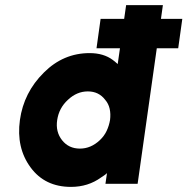

<svg xmlns="http://www.w3.org/2000/svg" viewBox="-20 -720 734 752"><path d="M324 -362Q281 -362 246 -329Q211 -297 204 -250Q197 -204 223 -171Q249 -138 293 -138Q336 -138 371 -171Q388 -187 397.5 -207Q407 -227 411 -250Q414 -274 409.5 -294Q405 -314 392 -329Q367 -362 324 -362ZM331 -512Q386 -512 422 -485Q427 -481 432 -477Q437 -473 441 -469L474 -700H618L519 0H393L399 -42Q394 -37 388 -33Q382 -29 376 -25Q325 12 258 12Q156 12 100 -64Q43 -141 58 -250Q73 -358 152 -436Q228 -512 331 -512ZM678 -531H358L374 -646H694Z"/></svg>

Font: Unageo
Style: ExtraBold-Italic
Weight: 800
Designer: Richard Sepsi
Foundry: Richard Sepsi
Version: Version 2.000